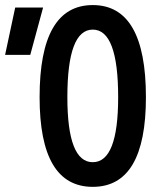

<svg xmlns="http://www.w3.org/2000/svg" viewBox="-22 -723 628 753"><path d="M341.8 9.8Q133.3 9.8 133.3 -341.8Q133.3 -703.1 341.8 -703.1Q550.3 -703.1 550.3 -341.8Q550.3 9.8 341.8 9.8ZM-2 -507.8 37.6 -693.4H147L96.7 -507.8ZM341.8 -86.9Q441.4 -86.9 441.4 -341.8Q441.4 -606.9 341.8 -606.9Q242.2 -606.9 242.2 -341.8Q242.2 -86.9 341.8 -86.9Z"/></svg>

Font: Caskaydia Cove Medium
Style: Regular
Weight: 500
Monospace: yes
Designer: Aaron Bell
Foundry: Saja Typeworks
Version: Version 4.300; ttfautohint (v1.8.3)